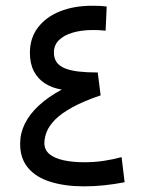

<svg xmlns="http://www.w3.org/2000/svg" viewBox="-20 -660 503 680"><path d="M198.7 -342.8Q149.9 -316.4 117.2 -285.9Q84.5 -255.4 67.9 -221.7Q51.3 -188 51.3 -150.9Q51.3 -98.6 79.6 -65.2Q107.9 -31.7 159.2 -15.9Q210.4 0 278.3 0Q312.5 0 348.4 -3.7Q384.3 -7.3 421.4 -14.6L410.6 -103.5Q379.9 -95.2 347.4 -90.3Q314.9 -85.4 278.3 -85.4Q237.3 -85.4 205.6 -92.3Q173.8 -99.1 155.5 -114Q137.2 -128.9 137.2 -152.8Q137.2 -172.9 145.8 -194.1Q154.3 -215.3 176 -237.1Q197.8 -258.8 236.8 -280.3Q275.9 -301.8 336.4 -322.3L326.2 -403.3Q287.1 -403.3 258.1 -406.7Q229 -410.2 209.5 -418.2Q189.9 -426.3 180.4 -439.9Q170.9 -453.6 170.9 -474.1Q170.9 -500 188.5 -517.6Q206.1 -535.2 237.3 -544.4Q268.6 -553.7 309.1 -553.7Q319.8 -553.7 331.3 -553.2Q342.8 -552.7 354 -551.3L357.9 -636.7Q344.2 -638.7 332 -639.2Q319.8 -639.6 305.7 -639.6Q242.2 -639.6 192.6 -619.9Q143.1 -600.1 114.5 -562.7Q85.9 -525.4 85.9 -472.7Q85.9 -434.6 100.1 -407.5Q114.3 -380.4 139.6 -364.3Q165 -348.1 198.7 -342.8Z"/></svg>

Font: Vazirmatn NL
Style: Regular
Weight: 400
Designer: Saber Rastikerdar
Foundry: Saber Rastikerdar
Version: Version 33.003